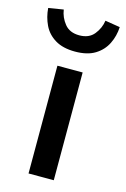

<svg xmlns="http://www.w3.org/2000/svg" viewBox="-146 -791 555 845"><g transform="rotate(15 131.0 -368.5)"><path d="M73 0V-491H188V0ZM131 -571Q76 -571 40.5 -592.5Q5 -614 -12 -649.5Q-29 -685 -32 -726L36 -737Q41 -702 64 -673.5Q87 -645 131 -645Q175 -645 198 -673.5Q221 -702 226 -737L294 -726Q292 -685 274.5 -649.5Q257 -614 222 -592.5Q187 -571 131 -571Z"/></g></svg>

Font: Source Sans Pro SemiBold
Style: Regular
Weight: 600
Designer: Paul D. Hunt
Foundry: Adobe Systems Incorporated
Version: Version 2.045;hotconv 1.0.109;makeotfexe 2.5.65596